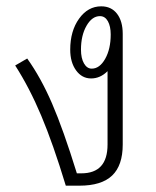

<svg xmlns="http://www.w3.org/2000/svg" viewBox="-20 -587 493 607"><path d="M368 -480V-130Q368 -64 334.5 -32Q301 0 231 0H188Q148 -132 110.5 -221Q73 -310 28 -380L66 -402Q109 -342 144.5 -260Q180 -178 223 -39H237Q320 -39 320 -130V-362Q297 -339 268 -339Q239 -339 220.5 -364.5Q202 -390 202 -430Q202 -489 230 -528Q258 -567 300 -567Q332 -567 350 -543.5Q368 -520 368 -480ZM330 -478Q330 -504 321 -520Q312 -536 296 -536Q271 -536 253.5 -505.5Q236 -475 236 -430Q236 -403 245.5 -386.5Q255 -370 270 -370Q295 -370 312.5 -401Q330 -432 330 -478Z"/></svg>

Font: KoHo Light
Style: Regular
Weight: 300
Version: Version 1.000; ttfautohint (v1.6)